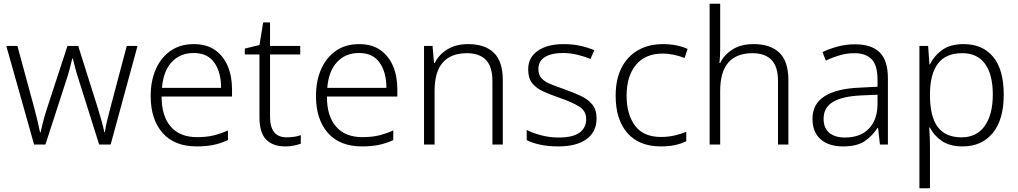

<svg xmlns="http://www.w3.org/2000/svg" viewBox="-20 -780 5492 1036"><path d="M406 -346Q395 -379 387 -409Q379 -439 373 -464H370Q364 -439 356 -408.5Q348 -378 337 -345L225 0H164L14 -532H74L163 -204Q175 -159 183 -125.5Q191 -92 196 -66H199Q204 -90 212.5 -123Q221 -156 234 -196L344 -532H402L508 -196Q519 -160 528.5 -126Q538 -92 543 -67H546Q549 -91 557 -125Q565 -159 577 -204L664 -532H722L577 0H515Z M1026 -542Q1094 -542 1139.5 -510.5Q1185 -479 1208.5 -424Q1232 -369 1232 -298V-259H852Q852 -153 901.5 -96.5Q951 -40 1043 -40Q1092 -40 1129 -48.5Q1166 -57 1210 -76V-24Q1170 -6 1131 2Q1092 10 1041 10Q921 10 857 -63Q793 -136 793 -262Q793 -343 820.5 -406Q848 -469 900 -505.5Q952 -542 1026 -542ZM1025 -494Q952 -494 906.5 -445Q861 -396 854 -306H1173Q1173 -390 1136.5 -442Q1100 -494 1025 -494Z M1526 -39Q1548 -39 1568 -42Q1588 -45 1603 -51V-5Q1588 1 1566 5.5Q1544 10 1519 10Q1452 10 1416 -27Q1380 -64 1380 -148V-486H1301V-518L1380 -537L1400 -659H1437V-532H1600V-486H1437V-151Q1437 -39 1526 -39Z M1918 -542Q1986 -542 2031.5 -510.5Q2077 -479 2100.5 -424Q2124 -369 2124 -298V-259H1744Q1744 -153 1793.5 -96.5Q1843 -40 1935 -40Q1984 -40 2021 -48.5Q2058 -57 2102 -76V-24Q2062 -6 2023 2Q1984 10 1933 10Q1813 10 1749 -63Q1685 -136 1685 -262Q1685 -343 1712.5 -406Q1740 -469 1792 -505.5Q1844 -542 1918 -542ZM1917 -494Q1844 -494 1798.5 -445Q1753 -396 1746 -306H2065Q2065 -390 2028.5 -442Q1992 -494 1917 -494Z M2506 -542Q2597 -542 2645 -495Q2693 -448 2693 -348V0H2637V-344Q2637 -420 2602 -456.5Q2567 -493 2500 -493Q2325 -493 2325 -290V0H2268V-532H2314L2322 -440H2326Q2347 -484 2393 -513Q2439 -542 2506 -542Z M3199 -141Q3199 -69 3145 -29.5Q3091 10 2993 10Q2937 10 2894 0.5Q2851 -9 2822 -24V-79Q2857 -61 2902 -49.5Q2947 -38 2994 -38Q3072 -38 3107.5 -64.5Q3143 -91 3143 -137Q3143 -181 3106 -204.5Q3069 -228 2997 -253Q2947 -270 2909.5 -287.5Q2872 -305 2851 -332Q2830 -359 2830 -406Q2830 -470 2882 -506Q2934 -542 3021 -542Q3069 -542 3110.5 -533Q3152 -524 3187 -509L3166 -462Q3135 -475 3096 -484.5Q3057 -494 3018 -494Q2955 -494 2920 -472Q2885 -450 2885 -408Q2885 -376 2902 -357.5Q2919 -339 2951 -326Q2983 -313 3029 -297Q3077 -280 3115 -262Q3153 -244 3176 -216Q3199 -188 3199 -141Z M3546 10Q3429 10 3365.5 -62Q3302 -134 3302 -263Q3302 -353 3334 -415Q3366 -477 3423.5 -509.5Q3481 -542 3558 -542Q3596 -542 3630 -535Q3664 -528 3690 -516L3674 -467Q3647 -478 3616 -484.5Q3585 -491 3557 -491Q3462 -491 3411.5 -430Q3361 -369 3361 -264Q3361 -164 3406 -102.5Q3451 -41 3546 -41Q3585 -41 3620 -49Q3655 -57 3683 -69V-18Q3657 -5 3623.5 2.5Q3590 10 3546 10Z M3866 -517Q3866 -496 3865 -477Q3864 -458 3862 -440H3866Q3887 -484 3932.5 -513Q3978 -542 4046 -542Q4138 -542 4186 -495Q4234 -448 4234 -348V0H4178V-344Q4178 -420 4143 -456.5Q4108 -493 4041 -493Q3866 -493 3866 -290V0H3809V-760H3866Z M4593 -541Q4683 -541 4727 -497Q4771 -453 4771 -358V0H4728L4718 -90H4715Q4686 -45 4644.5 -17.5Q4603 10 4529 10Q4452 10 4408 -28.5Q4364 -67 4364 -139Q4364 -219 4429 -260.5Q4494 -302 4618 -307L4715 -312V-349Q4715 -427 4683.5 -460Q4652 -493 4591 -493Q4550 -493 4512 -482Q4474 -471 4436 -453L4418 -499Q4456 -517 4500.5 -529Q4545 -541 4593 -541ZM4625 -265Q4523 -260 4473.5 -229.5Q4424 -199 4424 -139Q4424 -89 4454.5 -63.5Q4485 -38 4539 -38Q4622 -38 4668 -85.5Q4714 -133 4715 -217V-269Z M5180 -542Q5282 -542 5339 -473Q5396 -404 5396 -269Q5396 -134 5336.5 -62Q5277 10 5174 10Q5104 10 5061 -20Q5018 -50 4998 -92H4994Q4996 -67 4997 -37.5Q4998 -8 4998 17V236H4941V-532H4988L4995 -433H4998Q5018 -476 5062 -509Q5106 -542 5180 -542ZM5172 -493Q5083 -493 5041 -437Q4999 -381 4998 -276V-266Q4998 -152 5039.5 -95.5Q5081 -39 5168 -39Q5250 -39 5293.5 -100.5Q5337 -162 5337 -270Q5337 -377 5295.5 -435Q5254 -493 5172 -493Z"/></svg>

Font: Noto Sans Lao UI Light
Style: Regular
Weight: 300
Designer: Monotype Design Team
Foundry: Monotype Imaging Inc.
Version: Version 2.000; ttfautohint (v1.8.4.7-5d5b)